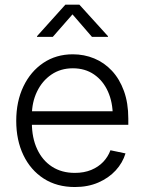

<svg xmlns="http://www.w3.org/2000/svg" viewBox="-20 -771 602 803"><path d="M293 11.2Q217.8 11.2 162.8 -24.2Q107.9 -59.6 77.9 -122.1Q47.9 -184.6 47.9 -265.6Q47.9 -346.7 77.9 -409.4Q107.9 -472.2 161.4 -508.1Q214.8 -543.9 284.7 -543.9Q332 -543.9 374 -526.6Q416 -509.3 448 -475.1Q480 -440.9 498.3 -390.6Q516.6 -340.3 516.6 -274.9V-249H88.4V-305.7H481L451.7 -285.2Q451.7 -343.3 431.4 -388.4Q411.1 -433.6 373.5 -459.5Q335.9 -485.4 284.7 -485.4Q233.4 -485.4 194.8 -459Q156.2 -432.6 134.8 -387.9Q113.3 -343.3 113.3 -288.1V-257.3Q113.3 -194.8 135.3 -147.5Q157.2 -100.1 197.5 -74Q237.8 -47.9 293 -47.9Q331.5 -47.9 361.6 -60.3Q391.6 -72.8 411.9 -94.2Q432.1 -115.7 441.9 -142.6L504.9 -129.4Q493.2 -90.3 463.9 -58.3Q434.6 -26.4 391.1 -7.6Q347.7 11.2 293 11.2ZM200.7 -616.7H134.8V-619.6L253.4 -751.5H312L431.6 -619.6V-616.7H364.7L283.2 -710.9Z"/></svg>

Font: Inter 20pt Light
Style: Regular
Weight: 300
Version: Version 4.001;git-66647c0bb